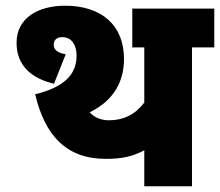

<svg xmlns="http://www.w3.org/2000/svg" viewBox="-20 -652 770 672"><path d="M652 -486H730V-622H443V-486H485V-293C453 -251 412 -231 362 -231C333 -231 310 -241 294 -259C382 -302 414 -371 414 -446C414 -563 336 -632 208 -632C113 -632 38 -589 38 -502C38 -425 87 -378 169 -359L210 -462C182 -467 168 -477 168 -496C168 -512 179 -522 198 -522C233 -522 248 -491 248 -458C248 -397 213 -349 103 -322C137 -179 211 -96 350 -96C404 -96 442 -103 485 -126V0H652Z"/></svg>

Font: Noto Sans SemiCondensed Black
Style: Italic
Weight: 900
Width: 4
Italic angle: -12°
Designer: Monotype Design Team
Foundry: Monotype Imaging Inc.
Version: Version 2.013